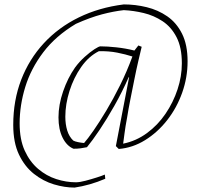

<svg xmlns="http://www.w3.org/2000/svg" viewBox="-20 -667 903 870"><path d="M318 183Q273 183 224.5 168.5Q176 154 134 121Q92 88 66 33.5Q40 -21 40 -101Q40 -212 76 -305.5Q112 -399 178.5 -471Q245 -543 337 -588Q429 -633 541 -647Q593 -647 644.5 -634.5Q696 -622 738 -593Q780 -564 805 -514Q830 -464 830 -389Q830 -316 805.5 -247Q781 -178 737.5 -122.5Q694 -67 637.5 -32Q581 3 518 8L505 -5L565 -317H563Q534 -251 499 -189Q464 -127 431 -78Q398 -29 374 0Q360 3 345.5 5Q331 7 313 7Q282 -6 263.5 -43.5Q245 -81 245 -135Q245 -192 266 -253Q287 -314 320 -361Q340 -388 364 -409.5Q388 -431 408 -444Q428 -457 435 -457Q466 -457 507.5 -452.5Q549 -448 589 -438L607 -461L622 -455Q616 -430 607 -391.5Q598 -353 589 -308Q580 -263 571 -218Q562 -173 556 -135Q548 -93 544 -61Q540 -29 538 -16Q597 -28 646 -64Q695 -100 730 -151.5Q765 -203 784.5 -262Q804 -321 804 -380Q804 -452 780 -498.5Q756 -545 716.5 -571Q677 -597 631 -608Q585 -619 541 -621Q495 -616 442 -602Q389 -588 324 -559Q232 -504 176 -430Q120 -356 94.5 -273Q69 -190 69 -108Q69 -35 92 15.5Q115 66 152.5 98Q190 130 235 144.5Q280 159 324 159Q341 159 367.5 152Q394 145 419 137Q444 129 455 124L457 143Q422 158 387 168Q352 178 318 183ZM361 -19Q377 -37 403.5 -75Q430 -113 461.5 -165.5Q493 -218 524 -280.5Q555 -343 580 -411Q549 -421 511 -428.5Q473 -436 428 -435Q382 -412 348 -363.5Q314 -315 295 -255Q276 -195 276 -138Q276 -104 284.5 -76Q293 -48 312 -30Q319 -26 333.5 -23Q348 -20 361 -19Z"/></svg>

Font: Labrada ExtraLight
Style: Italic
Weight: 200
Italic angle: -7°
Designer: Mercedes Jáuregui
Foundry: Omnibus-Type Team
Version: Version 1.000; ttfautohint (v1.8.4.7-5d5b)